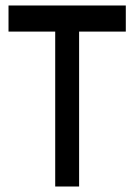

<svg xmlns="http://www.w3.org/2000/svg" viewBox="-20 -679 488 699"><path d="M438 -659V-564H268V0H181V-564H11V-659Z"/></svg>

Font: hexuhindi05
Style: Book
Weight: 400
Designer: Jelle Bosma - Monotype Design Team
Foundry: Monotype Imaging Inc.
Version: Version 2.003